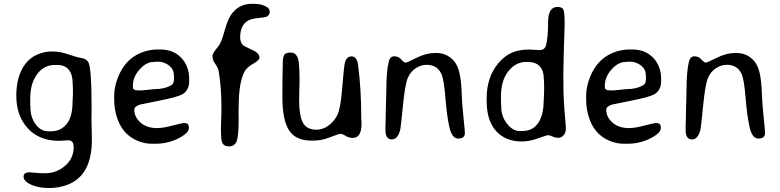

<svg xmlns="http://www.w3.org/2000/svg" viewBox="-20 -742 4041 995"><path d="M137.7 -186.5Q137.7 -134.3 164.6 -97.9Q191.4 -61.5 231 -61.5H244.6Q293.5 -61.5 324.7 -98.4Q356 -135.3 356 -216.3Q356.9 -227.1 356.9 -231.9L357.9 -252.4V-282.7L357.4 -287.6V-297.9Q356.4 -307.6 356.4 -312.5Q356.4 -356.9 335.9 -381.1Q315.4 -405.3 277.8 -405.3H264.2Q207.5 -405.3 172.1 -357.2Q136.7 -309.1 136.7 -232.4V-201.2Q137.7 -191.4 137.7 -186.5ZM110.4 -409.7Q135.3 -442.9 172.4 -459Q209.5 -475.1 246.1 -475.1H258.8Q291 -475.1 336.9 -459.5Q382.8 -443.8 404.3 -440.9Q425.8 -438 437.5 -419.9Q454.6 -393.6 454.6 -183.6Q454.6 -170.4 454.6 -157.2L454.1 -143.6Q454.1 -130.4 454.1 -117.2L454.6 -91.8L455.1 -79.6L456.1 -16.6Q456.1 163.1 335 213.4Q289.1 232.4 233.6 232.4Q178.2 232.4 140.1 214.6Q102.1 196.8 102.1 173.8Q102.1 150.9 134.3 150.9Q137.7 150.9 160.9 153.3Q184.1 155.8 213.9 155.8Q272.5 155.8 317.1 117.4Q361.8 79.1 361.8 20Q361.8 -15.1 334 -15.1L286.1 -12.2Q183.6 -12.2 124 -77.1Q64.5 -142.1 64.5 -245.4Q64.5 -348.6 110.4 -409.7Z M782.7 -280.3Q832 -280.3 866.2 -299.3Q881.8 -308.1 881.8 -332.5V-344.2Q880.9 -351.1 880.9 -353.5Q880.9 -383.3 855.7 -402.8Q830.6 -422.4 798.8 -422.4H795.4L792.5 -421.9H785.6Q779.8 -420.9 776.4 -420.9Q737.8 -420.9 703.1 -381.8Q668.5 -342.8 668.5 -296.9V-291.5Q668.5 -273.4 696.3 -273.4H713.9L716.8 -273.9L741.7 -275.9Q747.6 -276.9 755.6 -277.6Q763.7 -278.3 771.7 -279.3Q779.8 -280.3 782.7 -280.3ZM786.6 2.9H765.6Q726.6 2.9 687.5 -14.6Q613.3 -48.3 586.4 -132.8Q571.8 -177.7 571.8 -225.1V-246.6Q571.8 -290 590.8 -339.8Q626.5 -432.6 707.5 -467.3Q751.5 -485.8 799.3 -485.8H809.6Q877.4 -485.8 918.9 -442.9Q960.4 -399.9 960.4 -333V-322.8Q960.4 -273.4 924.3 -252.9Q900.4 -239.3 803.7 -220Q707 -200.7 704.1 -199.7Q675.8 -189.5 675.8 -173.3Q675.8 -135.7 708.3 -106.9Q740.7 -78.1 794.9 -78.1Q823.7 -78.1 873.8 -91.3Q923.8 -104.5 937 -104.5Q959 -104.5 959 -78.6Q959 -52.7 904.5 -24.9Q850.1 2.9 786.6 2.9Z M1127.4 -193.8Q1127.4 -287.6 1113.3 -372.6Q1110.4 -390.6 1095.9 -410.4Q1081.5 -430.2 1081.5 -446.3V-454.6Q1081.5 -466.8 1110.8 -501Q1126 -518.1 1142.6 -578.1Q1159.2 -638.7 1175.8 -663.1Q1215.8 -722.2 1284.2 -722.2H1285.2H1296.4Q1338.4 -722.2 1365.2 -704.1Q1377.9 -695.3 1377.9 -679.7Q1377.9 -664.1 1360.8 -654.8Q1356.4 -652.3 1315.2 -648.2Q1273.9 -644 1255.9 -628.9Q1224.6 -603 1224.6 -547.9Q1224.6 -523.9 1238.8 -508.3Q1242.7 -503.9 1291 -481.4Q1324.7 -465.8 1324.7 -442.9Q1324.7 -430.2 1291.7 -411.6Q1258.8 -393.1 1247.1 -370.6Q1217.3 -313 1217.3 -196.8L1216.8 -185.1Q1216.3 -173.3 1216.3 -162.6L1216.8 -128.4Q1216.8 -35.2 1206.1 -9.3Q1195.3 16.6 1166.7 16.6Q1138.2 16.6 1130.4 -5.9Q1125 -21.5 1125 -78.1L1126.5 -136.2L1127.4 -159.2Z M1853.5 -101.6Q1853.5 -27.3 1808.6 -27.3Q1788.1 -27.3 1771.5 -37.8Q1754.9 -48.3 1745.4 -48.3Q1735.8 -48.3 1711.4 -38.6Q1687 -28.8 1661.4 -21Q1635.7 -13.2 1593.8 -13.2Q1511.7 -13.2 1477.5 -67.4Q1443.4 -121.6 1443.4 -237.8V-288.6L1443.8 -300.8V-325.7L1444.3 -351.1L1445.3 -413.1Q1445.3 -445.3 1452.6 -457.5Q1460 -469.7 1486.8 -469.7Q1513.7 -469.7 1524.4 -438.5Q1532.2 -415.5 1532.2 -323.2L1530.3 -221.2Q1530.3 -143.1 1549.6 -106.4Q1568.8 -69.8 1621.6 -69.8Q1652.8 -69.8 1682.4 -91.3Q1711.9 -112.8 1728.5 -146.5Q1745.1 -180.2 1753.4 -284.9Q1761.7 -389.6 1766.6 -413.6Q1773.9 -449.7 1801.8 -449.7Q1829.6 -449.7 1835.4 -406.7Q1852.1 -282.2 1852.1 -133.3Z M2022.9 -450.2Q2040 -450.2 2053.2 -439.9L2064 -428.7Q2074.7 -417.5 2081.8 -417.5Q2088.9 -417.5 2138.7 -442.4Q2188.5 -467.3 2231.9 -467.3H2243.7Q2282.2 -467.3 2312.5 -444.8Q2342.8 -422.4 2355.2 -384.8Q2367.7 -347.2 2371.6 -282.7L2372.6 -257.8Q2373.5 -233.9 2374.5 -221.2L2376 -197.3Q2377.9 -169.9 2383.5 -116.9Q2389.2 -64 2389.2 -53.7Q2389.2 -23.9 2355 -23.9Q2323.2 -23.9 2309.8 -79.3Q2296.4 -134.8 2288.6 -231.4Q2280.8 -327.1 2269 -355.5Q2247.6 -405.8 2191.4 -406.2Q2163.1 -406.2 2136.2 -389.6Q2109.4 -373 2094.2 -340.3Q2079.1 -307.6 2068.1 -193.8Q2057.1 -80.1 2053.2 -65.9Q2040 -19.5 2010.7 -19.5Q1977.5 -19.5 1977.5 -66.9V-91.3L1978.5 -116.2L1979 -153.8L1981.9 -267.1Q1981.9 -372.1 1994.6 -422.9Q2001.5 -450.2 2022.9 -450.2Z M2576.2 -241.7V-214.4L2576.7 -209L2577.1 -198.2Q2577.6 -192.9 2577.6 -188Q2577.6 -138.2 2607.7 -100.6Q2637.7 -63 2672.4 -63H2686Q2741.2 -63 2769.3 -105Q2797.4 -147 2797.4 -220.2L2798.3 -230.5L2799.8 -272V-302.2L2799.3 -307.6Q2799.3 -312.5 2799.3 -317.4L2797.9 -337.4Q2797.9 -376 2777.1 -398.4Q2756.3 -420.9 2714.8 -420.9H2705.6Q2652.8 -420.9 2614.5 -373Q2576.2 -325.2 2576.2 -241.7ZM2912.1 -89.8V-71.8Q2912.1 -54.2 2900.6 -41Q2889.2 -27.8 2873.3 -27.8Q2857.4 -27.8 2843.3 -34.7Q2829.1 -41.5 2821 -41.5Q2813 -41.5 2768.6 -25.1Q2724.1 -8.8 2683.6 -8.8Q2599.6 -8.8 2550.8 -63Q2502 -117.2 2502 -218.8V-230.5Q2502 -231.4 2502 -232.4Q2502 -342.8 2563 -415Q2594.2 -452.1 2632.3 -468.8Q2670.4 -485.4 2723.1 -485.4L2775.9 -482.4Q2802.7 -482.4 2809.6 -507.3Q2820.3 -546.9 2820.3 -626.5Q2820.3 -706.1 2869.1 -706.1Q2892.6 -706.1 2899.4 -693.1Q2906.2 -680.2 2906.2 -619.1L2905.3 -585.4Q2904.8 -574.2 2904.8 -563.5L2903.8 -541Q2903.3 -529.8 2903.3 -518.6L2902.8 -507.8Q2902.3 -496.6 2902.3 -485.4L2901.4 -462.9L2899.4 -361.3Q2899.4 -253.4 2901.9 -219.2L2902.8 -209Q2903.8 -193.4 2904.3 -188.5L2905.3 -168.5L2906.2 -158.2Q2907.7 -138.7 2909.9 -115.7Q2912.1 -92.8 2912.1 -89.8Z M3228.5 -280.3Q3277.8 -280.3 3312 -299.3Q3327.6 -308.1 3327.6 -332.5V-344.2Q3326.7 -351.1 3326.7 -353.5Q3326.7 -383.3 3301.5 -402.8Q3276.4 -422.4 3244.6 -422.4H3241.2L3238.3 -421.9H3231.4Q3225.6 -420.9 3222.2 -420.9Q3183.6 -420.9 3148.9 -381.8Q3114.3 -342.8 3114.3 -296.9V-291.5Q3114.3 -273.4 3142.1 -273.4H3159.7L3162.6 -273.9L3187.5 -275.9Q3193.4 -276.9 3201.4 -277.6Q3209.5 -278.3 3217.5 -279.3Q3225.6 -280.3 3228.5 -280.3ZM3232.4 2.9H3211.4Q3172.4 2.9 3133.3 -14.6Q3059.1 -48.3 3032.2 -132.8Q3017.6 -177.7 3017.6 -225.1V-246.6Q3017.6 -290 3036.6 -339.8Q3072.3 -432.6 3153.3 -467.3Q3197.3 -485.8 3245.1 -485.8H3255.4Q3323.2 -485.8 3364.7 -442.9Q3406.2 -399.9 3406.2 -333V-322.8Q3406.2 -273.4 3370.1 -252.9Q3346.2 -239.3 3249.5 -220Q3152.8 -200.7 3149.9 -199.7Q3121.6 -189.5 3121.6 -173.3Q3121.6 -135.7 3154.1 -106.9Q3186.5 -78.1 3240.7 -78.1Q3269.5 -78.1 3319.6 -91.3Q3369.6 -104.5 3382.8 -104.5Q3404.8 -104.5 3404.8 -78.6Q3404.8 -52.7 3350.3 -24.9Q3295.9 2.9 3232.4 2.9Z M3578.6 -450.2Q3595.7 -450.2 3608.9 -439.9L3619.6 -428.7Q3630.4 -417.5 3637.5 -417.5Q3644.5 -417.5 3694.3 -442.4Q3744.1 -467.3 3787.6 -467.3H3799.3Q3837.9 -467.3 3868.2 -444.8Q3898.4 -422.4 3910.9 -384.8Q3923.3 -347.2 3927.2 -282.7L3928.2 -257.8Q3929.2 -233.9 3930.2 -221.2L3931.6 -197.3Q3933.6 -169.9 3939.2 -116.9Q3944.8 -64 3944.8 -53.7Q3944.8 -23.9 3910.6 -23.9Q3878.9 -23.9 3865.5 -79.3Q3852.1 -134.8 3844.2 -231.4Q3836.4 -327.1 3824.7 -355.5Q3803.2 -405.8 3747.1 -406.2Q3718.8 -406.2 3691.9 -389.6Q3665 -373 3649.9 -340.3Q3634.8 -307.6 3623.8 -193.8Q3612.8 -80.1 3608.9 -65.9Q3595.7 -19.5 3566.4 -19.5Q3533.2 -19.5 3533.2 -66.9V-91.3L3534.2 -116.2L3534.7 -153.8L3537.6 -267.1Q3537.6 -372.1 3550.3 -422.9Q3557.1 -450.2 3578.6 -450.2Z"/></svg>

Font: Averia Sans Libre Light
Style: Regular
Weight: 300
Version: Version 1.002